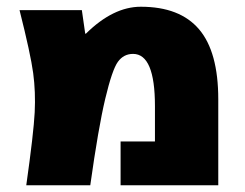

<svg xmlns="http://www.w3.org/2000/svg" viewBox="-20 -550 726 570"><path d="M233 -450H235Q316 -530 398 -530Q514 -530 571 -463Q628 -396 628 -255V0H338V-130H440V-235Q440 -390 375 -390Q347 -390 330 -366.5Q313 -343 292.5 -257Q272 -171 248 0H58Q80 -156 83 -216.5Q86 -277 78.5 -333Q71 -389 38 -520H223Z"/></svg>

Font: M PLUS 1p Black
Style: Regular
Weight: 900
Version: Version 1.061